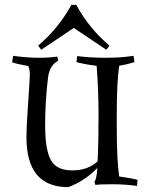

<svg xmlns="http://www.w3.org/2000/svg" viewBox="-20 -759 618 791"><path d="M461 -284V-237Q461 -100 471 -32Q517 -26 547 -18L544 7Q495 0 443.5 0Q392 0 373 3L369 -10Q378 -20 381 -67Q329 -13 261 12Q89 12 89 -193Q89 -238 96 -337Q103 -436 103 -453Q103 -470 97 -486V-487Q55 -494 30 -502L34 -529Q92 -521 139 -521Q186 -521 216 -526L220 -509Q184 -490 178 -440Q166 -344 166 -243Q166 -142 189.5 -99.5Q213 -57 277.5 -57Q342 -57 382 -94Q386 -174 386 -283Q386 -392 378 -488Q333 -493 295 -503L298 -528Q350 -521 414.5 -521Q479 -521 530 -529L534 -503Q506 -494 471 -488Q461 -421 461 -284ZM284 -644 150 -554 137 -571Q221 -642 274 -739H294Q347 -642 431 -571L418 -554Z"/></svg>

Font: Almendra SC
Style: Regular
Weight: 400
Designer: Ana Sanfelippo
Foundry: Ana Sanfelippo
Version: Version 1.002